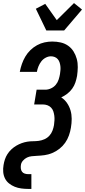

<svg xmlns="http://www.w3.org/2000/svg" viewBox="-30 -1013 553 1248"><path d="M154 215Q131 215 108.5 212Q86 209 66 201Q46 193 29 179.5Q12 166 2.5 147Q-7 128 -9 105.5Q-11 83 -7 60Q-4 41 2 23Q8 5 18.5 -11.5Q29 -28 44 -42Q59 -56 76 -66Q93 -76 111 -82.5Q129 -89 147.5 -92Q166 -95 184.5 -95Q203 -95 222 -97.5Q241 -100 259 -108Q277 -116 290.5 -130.5Q304 -145 311 -163.5Q318 -182 321 -200Q323 -215 324 -230.5Q325 -246 323 -261Q321 -276 316.5 -289.5Q312 -303 302 -313.5Q292 -324 278 -329Q264 -334 249 -334H192L208 -430H265Q283 -430 301.5 -438.5Q320 -447 332.5 -462Q345 -477 351 -495.5Q357 -514 360 -532Q362 -545 363 -558Q364 -571 362.5 -583.5Q361 -596 357 -608Q353 -620 345 -629Q337 -638 325.5 -642.5Q314 -647 301 -647Q284 -647 267 -638Q250 -629 238.5 -614Q227 -599 220 -581.5Q213 -564 210 -547V-546H99V-548Q104 -573 112.5 -597.5Q121 -622 134.5 -645Q148 -668 167.5 -687Q187 -706 210.5 -719Q234 -732 259.5 -737.5Q285 -743 309 -743Q338 -743 364.5 -737Q391 -731 412.5 -716Q434 -701 448 -678.5Q462 -656 469 -630Q476 -604 475.5 -576Q475 -548 471 -520Q467 -498 460 -477Q453 -456 439.5 -437Q426 -418 407 -403.5Q388 -389 368 -380Q390 -366 405.5 -343.5Q421 -321 428.5 -295Q436 -269 436 -240.5Q436 -212 431 -183Q427 -158 418 -132.5Q409 -107 393.5 -85Q378 -63 356.5 -46Q335 -29 310 -18.5Q285 -8 259.5 -4.5Q234 -1 208 0Q192 1 176 2.5Q160 4 145.5 11Q131 18 119.5 31Q108 44 106 59Q104 71 105.5 83Q107 95 113.5 103.5Q120 112 131 115.5Q142 119 154 119H174V215ZM271 -815 203 -956 264 -988 339 -882 451 -993 503 -951 387 -815Z"/></svg>

Font: Iosevka Oblique
Style: Bold
Weight: 700
Italic angle: -9°
Monospace: yes
Designer: Belleve Invis
Foundry: Belleve Invis
Version: Version 32.5.0; ttfautohint (v1.8.4)